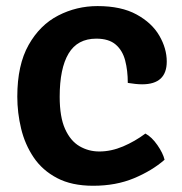

<svg xmlns="http://www.w3.org/2000/svg" viewBox="-20 -582 584 616"><path d="M390 -316Q390 -356 381.5 -388.2Q373 -420.5 351 -439.2Q329 -458 289 -458Q228.5 -458 200 -410.2Q171.5 -362.5 171.5 -271.5Q171.5 -206.5 188.8 -168.2Q206 -130 235 -113Q264 -96 298.5 -96Q336.5 -96 374.8 -112.2Q413 -128.5 446.5 -153.5Q467 -142.5 485 -116.5Q503 -90.5 508 -69.5Q468 -34.5 410 -10.2Q352 14 279 14Q210 14 163 -10.8Q116 -35.5 88 -77Q60 -118.5 47.8 -169.2Q35.5 -220 35.5 -272Q35.5 -373.5 71.8 -437.8Q108 -502 166.8 -532.2Q225.5 -562.5 293 -562.5Q369 -562.5 418.2 -535.5Q467.5 -508.5 491.2 -467.5Q515 -426.5 515 -384.5Q515 -311.5 436 -311.5Q425 -311.5 413.8 -312.8Q402.5 -314 390 -316Z"/></svg>

Font: Signika SC SemiBold
Style: Regular
Weight: 600
Designer: Anna Giedryś
Foundry: Anna Giedryś
Version: Version 2.000; ttfautohint (v1.8.3) -l 8 -r 50 -G 200 -x 9 -